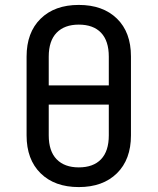

<svg xmlns="http://www.w3.org/2000/svg" viewBox="-20 -750 640 780"><path d="M300 10Q202 10 145 -46Q88 -102 88 -200V-520Q88 -618 145 -674Q202 -730 300 -730Q398 -730 455 -674.5Q512 -619 512 -521V-200Q512 -102 455 -46Q398 10 300 10ZM178 -403H422V-520Q422 -584 390.5 -617Q359 -650 300 -650Q242 -650 210 -617Q178 -584 178 -520ZM300 -70Q359 -70 390.5 -103Q422 -136 422 -200V-325H178V-200Q178 -136 210 -103Q242 -70 300 -70Z"/></svg>

Font: JetBrainsMonoNL NFM
Style: Regular
Weight: 400
Monospace: yes
Designer: Philipp Nurullin, Konstantin Bulenkov
Foundry: JetBrains
Version: Version 2.304; ttfautohint (v1.8.4.7-5d5b);Nerd Fonts 3.3.0